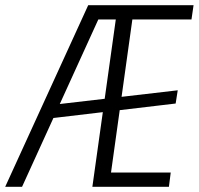

<svg xmlns="http://www.w3.org/2000/svg" viewBox="-50 -720 766 740"><path d="M290 -700H354L35 0H-30ZM145 -315 635 -372 627 -321 137 -263ZM404 -700H696L688 -645H449L466 -687L372 -13L366 -55H608L601 0H306ZM457 -700 449 -645H317L325 -700Z"/></svg>

Font: Pathway Extreme Condensed ExtraLight
Style: Italic
Weight: 250
Width: 3
Italic angle: -8°
Version: Version 1.001;gftools[0.9.26]